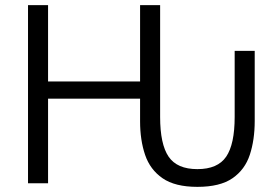

<svg xmlns="http://www.w3.org/2000/svg" viewBox="-20 -713 1089 747"><path d="M748 14Q661 14 612.5 -19.5Q564 -53 544.5 -110.5Q525 -168 525 -241V-329H167V0H89V-693H167V-396H525V-693H603V-258Q603 -152 636 -103.5Q669 -55 748 -55Q827 -55 860 -103.5Q893 -152 893 -258V-515H971V-242Q971 -169 952 -111Q933 -53 884.5 -19.5Q836 14 748 14Z"/></svg>

Font: Ubuntu Sans
Style: Regular
Weight: 400
Designer: Dalton Maag Ltd
Foundry: Dalton Maag Ltd
Version: Version 1.006; ttfautohint (v1.8.4.7-5d5b)